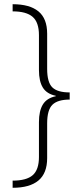

<svg xmlns="http://www.w3.org/2000/svg" viewBox="-20 -734 387 912"><path d="M40 124Q106 124 135.5 98Q165 72 165 12V-154Q165 -207 183.5 -237.5Q202 -268 245 -277V-279Q202 -288 183.5 -318Q165 -348 165 -401V-567Q165 -628 135 -654Q105 -680 40 -680V-714Q121 -714 162.5 -680Q204 -646 204 -574V-407Q204 -343 228.5 -319Q253 -295 311 -295V-261Q254 -261 229 -236.5Q204 -212 204 -148V17Q204 89 162.5 123.5Q121 158 40 158Z"/></svg>

Font: Noto Sans Armenian SemiCondensed ExtraLight
Style: Regular
Weight: 200
Width: 4
Designer: Monotype Design Team
Foundry: Monotype Imaging Inc.
Version: Version 2.008; ttfautohint (v1.8.4.7-5d5b)